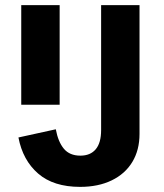

<svg xmlns="http://www.w3.org/2000/svg" viewBox="-20 -718 640 750"><path d="M525 -698V-195Q525 -132 497 -85.5Q469 -39 416.5 -13.5Q364 12 293 12Q189 12 129 -40Q69 -92 52 -181L198 -213Q207 -164 229.5 -137Q252 -110 294 -110Q333 -110 354 -135Q375 -160 375 -210V-698ZM63 -698H213V-309H63Z"/></svg>

Font: iA Writer Quattro V
Style: Regular
Weight: 400
Designer: Mike Abbink, Paul van der Laan, Pieter van Rosmalen, Oliver Reichenstein
Foundry: Information Architects Inc.
Version: Version 2.000